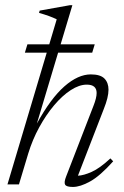

<svg xmlns="http://www.w3.org/2000/svg" viewBox="-20 -730 492 760"><path d="M92 -123 55 0H9.5L165 -521.5H78.5L88.5 -554.5H175L204.5 -653.5Q178.5 -666.5 134.5 -679L137 -688L257 -709.5H266.5L220 -554.5H355L345 -521.5H210L126 -241Q181 -341 235 -388.2Q289 -435.5 339.5 -435.5Q377.5 -435.5 393.5 -419Q409.5 -402.5 409.5 -375Q409.5 -345 391 -299L288.5 -34.5Q311.5 -35.5 343.2 -49.8Q375 -64 417 -103L428 -91.5Q376 -33.5 336.8 -11.8Q297.5 10 268.5 10Q243 10 237.8 1Q232.5 -8 242 -32L350 -311Q362.5 -342.5 362.5 -362Q362.5 -395 323.5 -395Q293.5 -395 260 -373.2Q226.5 -351.5 194.2 -313.2Q162 -275 135.2 -226Q108.5 -177 92 -123Z"/></svg>

Font: Newsreader 16pt Light
Style: Italic
Weight: 300
Italic angle: -17°
Designer: Hugues Gentile
Foundry: Production Type
Version: Version 1.003; ttfautohint (v1.8.3)